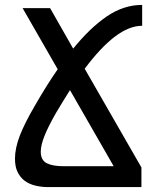

<svg xmlns="http://www.w3.org/2000/svg" viewBox="-20 -762 640 782"><path d="M176 0Q149 0 124 -6Q99 -12 80 -26Q62 -40 51.5 -61.5Q41 -83 41 -116Q41 -158 60.5 -209Q80 -260 124 -335Q170 -415 215 -480L72 -729H184L278 -564Q347 -649 415.5 -695.5Q484 -742 559 -742V-657Q506 -657 447.5 -612.5Q389 -568 325 -482L556 -80V0ZM443 -85 265 -395Q251 -373 237 -350Q223 -327 208 -302Q176 -246 161 -208Q146 -170 146 -144Q146 -110 170 -97.5Q194 -85 239 -85Z"/></svg>

Font: PlemolJP35 Console
Style: Regular
Weight: 400
Version: v2.0.3; ttfautohint (v1.8.4.7-5d5b-dirty) -l 6 -r 45 -G 200 